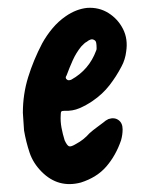

<svg xmlns="http://www.w3.org/2000/svg" viewBox="-20 -465 379 487"><path d="M38 -179Q38 -226 51.5 -269.5Q65 -313 87 -355Q98 -375 113 -393Q128 -411 147 -424Q173 -442 201 -445Q231 -447 255 -432Q279 -417 292 -391.5Q305 -366 300 -334Q299 -325 296 -315Q293 -305 288 -296Q275 -271 257.5 -248.5Q240 -226 215 -209Q199 -198 181.5 -190.5Q164 -183 144 -184Q137 -184 135.5 -182Q134 -180 134 -173Q133 -157 136 -141Q139 -125 144 -109Q150 -96 155 -94Q160 -92 173 -100Q192 -110 207 -127Q216 -135 225 -141.5Q234 -148 243 -155Q247 -159 255 -163Q270 -168 280.5 -160.5Q291 -153 291 -137Q291 -130 290 -123Q289 -116 287 -109Q274 -71 250 -43Q226 -15 185 -2Q128 13 86 -29Q64 -51 55 -78Q46 -105 41 -134Q40 -145 39.5 -156.5Q39 -168 38 -179ZM225 -344Q225 -351 224 -356.5Q223 -362 218 -364Q211 -368 200 -359Q196 -357 193 -354Q190 -351 186 -347Q173 -331 164.5 -312Q156 -293 149 -274Q144 -267 150 -263Q152 -261 155.5 -261.5Q159 -262 161 -263Q206 -288 224 -337Q225 -339 225 -341.5Q225 -344 225 -344Z"/></svg>

Font: Delicious Handrawn
Style: Regular
Weight: 400
Designer: Agung Rohmat
Foundry: Agung Rohmat
Version: Version 1.002; ttfautohint (v1.8.4.7-5d5b);gftools[0.9.27]